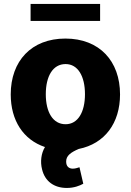

<svg xmlns="http://www.w3.org/2000/svg" viewBox="-20 -747 659 968"><path d="M484.7 -727.3H134.2V-641.3H484.7ZM377.1 3.9C508.2 -22.4 585.2 -126.4 585.2 -271C585.2 -439.3 481.2 -552.6 309.7 -552.6C138.1 -552.6 34.1 -439.3 34.1 -271C34.1 -139.9 97.3 -42.3 206.7 -5.7C187.5 25.9 182.2 68.5 192.1 106.9C206.3 166.9 252.5 200.6 316.8 200.6C354 200.6 381.7 189.3 399.9 179.3L380.7 96.2C371.4 98.7 361.2 103.3 346.9 103.3C326.3 103.3 313.2 90.6 313.6 67.1C313.2 38 337.7 20.6 377.1 3.9ZM310.7 -424C372.9 -424 408.4 -362.6 408.4 -272C408.4 -181.8 372.9 -120.7 310.7 -120.7C246.4 -120.7 210.9 -181.8 210.9 -272C210.9 -362.6 246.4 -424 310.7 -424Z"/></svg>

Font: TID UI Extra Bold
Style: Regular
Weight: 800
Designer: The TID Project Authors
Foundry: Bakken & Bæck
Version: Version 1.001;hotconv 1.0.109;makeotfexe 2.5.65596